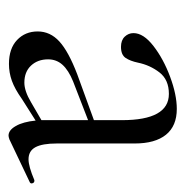

<svg xmlns="http://www.w3.org/2000/svg" viewBox="-12 -424 444 461"><g transform="rotate(90 210.5 -194.0)"><path d="M415 -54Q419 -54 420.5 -49.5Q422 -45 418 -43L315 6Q309 8 306 8Q293 8 283 -9.5Q273 -27 270 -57L218 -24Q194 -7 174.5 0Q155 7 134 7Q97 7 76.5 -12.5Q56 -32 56 -62Q56 -92 80 -114Q104 -136 159 -157L269 -197V-264Q269 -377 206 -377Q172 -377 154.5 -354.5Q137 -332 131 -303Q127 -284 119.5 -273Q112 -262 93 -262Q77 -262 68.5 -271Q60 -280 60 -292Q60 -316 91 -340Q122 -364 165 -380Q208 -396 242 -396Q283 -396 304 -370Q325 -344 325 -295V-108Q325 -73 334 -56.5Q343 -40 363 -40Q380 -40 413 -54ZM269 -71V-76V-183L176 -147Q149 -136 136 -121.5Q123 -107 123 -87Q123 -62 138 -46Q153 -30 179 -30Q199 -30 226 -46Z"/></g></svg>

Font: Cormorant Garamond
Style: Regular
Weight: 400
Designer: Christian Thalmann (Catharsis Fonts)
Version: Version 3.000